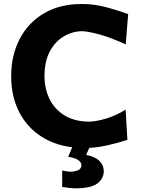

<svg xmlns="http://www.w3.org/2000/svg" viewBox="-20 -748 724 988"><path d="M414 13.5Q298 13.5 213.5 -33Q129 -79.5 83.2 -162.8Q37.5 -246 37.5 -356Q37.5 -463 81 -547Q124.5 -631 206 -679.2Q287.5 -727.5 401 -727.5Q466.5 -727.5 531 -709.8Q595.5 -692 639.5 -675.5L627 -519.5Q547.5 -556 488.2 -571.8Q429 -587.5 399.5 -587.5Q349 -586 305.5 -559.2Q262 -532.5 235.5 -481.5Q209 -430.5 209 -356Q209 -293 234 -240.5Q259 -188 309 -156Q359 -124 434.5 -122Q474 -122 527 -138.2Q580 -154.5 626.5 -184L635.5 -28.5Q591 -13.5 531.8 0Q472.5 13.5 414 13.5ZM368.5 221Q352 221 331.8 218.5Q311.5 216 300 214V129.5Q307.5 131.5 320.8 133.5Q334 135.5 345.5 135.5Q399 132.5 399 102.5Q399 89 385 77.5Q371 66 331 58.5L367 -27H445V0L423.5 49Q470 58.5 492 80.5Q514 102.5 514 133Q514 170 481.8 195.5Q449.5 221 368.5 221Z"/></svg>

Font: Commissioner Flair
Style: Bold
Weight: 700
Designer: Kostas Bartsokas
Foundry: Kostas Bartsokas
Version: Version 1.000; ttfautohint (v1.8.3)